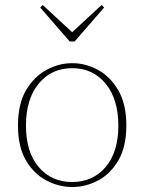

<svg xmlns="http://www.w3.org/2000/svg" viewBox="-20 -736 578 769"><path d="M269 13Q216 13 166 -13Q116 -39 84 -93.5Q52 -148 52 -233Q52 -319 84 -374Q116 -429 166 -456Q216 -483 269 -483Q323 -483 372.5 -456Q422 -429 454 -374Q486 -319 486 -233Q486 -148 454 -93.5Q422 -39 372.5 -13Q323 13 269 13ZM269 -7Q352 -7 403 -67Q454 -127 454 -233Q454 -339 403 -401Q352 -463 269 -463Q186 -463 135 -401Q84 -339 84 -233Q84 -127 135 -67Q186 -7 269 -7ZM151 -716 269 -607 387 -716 397 -706 279 -570H259L141 -706Z"/></svg>

Font: Source Serif Pro ExtraLight
Style: Regular
Weight: 200
Designer: Frank Grießhammer
Foundry: Adobe Systems Incorporated
Version: Version 3.001;hotconv 1.0.111;makeotfexe 2.5.65597